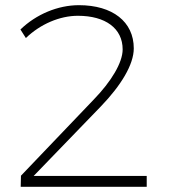

<svg xmlns="http://www.w3.org/2000/svg" viewBox="-20 -722 657 742"><path d="M342 -337 61 -43 60 0H547V-42H110L370 -311C447 -391 497 -472 497 -535C497 -638 415 -702 285 -702C204 -702 120 -667 59 -608L80 -575C136 -629 211 -661 281 -661C388 -661 454 -612 454 -531C454 -480 410 -407 342 -337Z"/></svg>

Font: Montserrat ExtraLight
Style: Regular
Weight: 250
Designer: Julieta Ulanovsky
Foundry: Julieta Ulanovsky
Version: Version 4.000